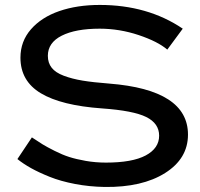

<svg xmlns="http://www.w3.org/2000/svg" viewBox="-20 -740 804 770"><path d="M107.9 -189Q134.3 -171.4 150.9 -161.1Q167.5 -150.9 199 -135Q230.5 -119.1 257.8 -110.4Q285.2 -101.6 324.2 -94.7Q363.3 -87.9 404.8 -87.9Q510.7 -87.9 564.5 -116.7Q618.2 -145.5 618.2 -195.8Q618.2 -245.1 566.4 -270.8Q514.6 -296.4 389.2 -305.2Q225.6 -316.9 143.8 -366Q62 -415 62 -508.8Q62 -574.2 104.2 -622.6Q146.5 -670.9 218 -695.6Q289.6 -720.2 379.9 -720.2Q572.3 -720.2 712.9 -625L650.9 -541Q612.8 -573.7 535.9 -599.4Q459 -625 379.9 -625Q283.2 -625 227.5 -596.9Q171.9 -568.8 171.9 -516.1Q171.9 -487.8 187.3 -468.3Q202.6 -448.7 235.6 -436.3Q268.6 -423.8 311.3 -416.7Q354 -409.7 418 -404.8Q733.9 -379.9 733.9 -200.2Q733.9 -104 642.1 -46.1Q550.3 11.7 399.9 9.8Q338.4 8.8 280.8 -2.2Q223.1 -13.2 179.4 -30.8Q135.7 -48.3 104.2 -65.9Q72.8 -83.5 49.8 -102.1Z"/></svg>

Font: Copperplate Sans CC Heavy
Style: Regular
Weight: 400
Designer: indestructible type*
Foundry: Cowboy Collective
Version: Version 1.000